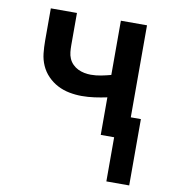

<svg xmlns="http://www.w3.org/2000/svg" viewBox="-81 -590 762 861"><g transform="rotate(10 300.0 -159.5)"><path d="M461 201V0H400V-171Q372 -165 343 -161Q314 -157 285 -157Q257 -157 228.5 -162.5Q200 -168 175 -181Q150 -194 130 -214.5Q110 -235 98.5 -261Q87 -287 84 -315.5Q81 -344 81 -373V-520H200V-373Q200 -358 201.5 -342.5Q203 -327 209 -313Q215 -299 226 -288Q237 -277 250.5 -270.5Q264 -264 279 -261Q294 -258 309 -258Q332 -258 355 -262.5Q378 -267 400 -273V-520H519V-101H565V201Z"/></g></svg>

Font: Iosevka Fixed Extended
Style: Bold
Weight: 700
Width: 7
Monospace: yes
Designer: Belleve Invis
Foundry: Belleve Invis
Version: Version 24.1.1; ttfautohint (v1.8.4)